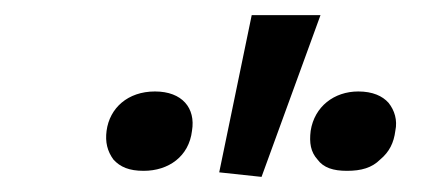

<svg xmlns="http://www.w3.org/2000/svg" viewBox="-20 -846 583 254"><path d="M170 -620C203 -620 230 -639 234 -673C239 -703 221 -725 185 -725C149 -725 125 -703 121 -673C119 -658 122 -646 130 -635C139 -625 151 -620 170 -620ZM326 -612 404 -826H313L270 -618ZM439 -620C458 -620 472 -624 483 -635C495 -645 501 -657 503 -673C506 -687 502 -700 494 -710C486 -719 473 -725 454 -725C422 -725 396 -705 391 -673C389 -657 391 -645 400 -635C408 -624 421 -620 439 -620Z"/></svg>

Font: Cheyenne Sans Medium
Style: Italic
Weight: 500
Italic angle: -8.13011°
Designer: The Public Sans project authors (U.S. Web Design System), Libre Franklin designed by Pablo Impallari and Rodrigo Fuenzal
Foundry: The Cheyenne Sans Project Authors
Version: Version 2.007